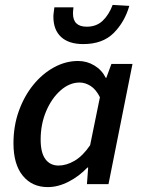

<svg xmlns="http://www.w3.org/2000/svg" viewBox="-20 -752 584 784"><path d="M175 12Q111 12 73 -34.5Q35 -81 35 -167Q35 -238 57 -299Q79 -360 116 -405.5Q153 -451 200.5 -477Q248 -503 299 -503Q335 -503 365.5 -484.5Q396 -466 412 -434H414L435 -491H521L423 0H335L340 -68H337Q303 -32 260 -10Q217 12 175 12ZM219 -76Q251 -76 284.5 -95.5Q318 -115 348 -159L388 -355Q372 -387 350 -401Q328 -415 305 -415Q264 -415 227.5 -383Q191 -351 168.5 -298Q146 -245 146 -182Q146 -128 165.5 -102Q185 -76 219 -76ZM320 -572Q261 -572 229.5 -601Q198 -630 198 -684Q198 -692 199.5 -702Q201 -712 202 -722H280Q279 -713 278.5 -707.5Q278 -702 278 -697Q278 -643 334 -643Q374 -643 399.5 -667.5Q425 -692 440 -732L508 -728Q489 -662 444 -617Q399 -572 320 -572Z"/></svg>

Font: Source Sans 3 Semibold
Style: Italic
Weight: 600
Italic angle: -11°
Designer: Paul D. Hunt
Foundry: Adobe
Version: Version 3.052;hotconv 1.1.0;makeotfexe 2.6.0